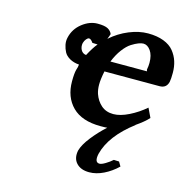

<svg xmlns="http://www.w3.org/2000/svg" viewBox="-99 -534 823 847"><g transform="rotate(15 312.5 -110.5)"><path d="M561 -124 581.1 -82Q562.5 -61 524.9 -35.2H525.9Q422.9 43 400.9 129.9Q392.1 170.9 416 170.9Q425.3 170.9 442.4 160.6Q459.5 150.4 473.1 138.2L497.1 139.2L508.8 159.2Q480.5 186.5 447 202.9Q413.6 219.2 381.8 219.2Q342.8 219.2 322.8 197.3Q302.7 175.3 310.1 139.2Q317.9 110.8 346.2 75Q374.5 39.1 408.2 8.8Q399.4 9.8 377.9 9.8Q292 9.8 248.5 -33.7Q205.1 -77.1 205.1 -148.9Q205.1 -185.5 210 -203.1Q210.4 -204.6 212.4 -211.2Q214.4 -217.8 214.8 -219.2L213.9 -217.8Q215.8 -225.6 215.8 -228Q190.9 -230 172.9 -240.2Q154.8 -250.5 147 -265.1Q139.2 -279.8 135.7 -296.9Q132.3 -314 136.2 -330.1Q145.5 -371.1 179.2 -397.5Q212.9 -423.8 249 -423.8Q281.7 -423.8 296.1 -415.8Q310.5 -407.7 315.9 -394Q312.5 -382.8 307.1 -370.1Q344.7 -403.3 389.4 -421.6Q434.1 -439.9 475.1 -439.9Q516.6 -439.9 546.9 -428.2Q577.1 -416.5 593.5 -396Q609.9 -375.5 617.4 -351.8Q625 -328.1 625 -299.8Q625 -272.5 622.1 -257.8Q614.7 -228 584 -228H332Q324.2 -189.9 324.2 -166Q324.2 -143.6 330.1 -125Q340.8 -94.2 362.8 -75.2Q384.8 -56.2 418 -56.2Q449.2 -56.2 488.5 -75.7Q527.8 -95.2 561 -124ZM234.9 -276.9Q254.9 -314.5 272 -335L248 -335.9Q237.8 -351.1 229 -351.1Q223.6 -351.1 217 -343.5Q210.4 -335.9 207 -324.2Q203.6 -307.6 210.9 -293.2Q218.3 -278.8 234.9 -276.9ZM346.2 -276.9H508.8Q511.7 -276.9 512.7 -277.1Q513.7 -277.3 513.4 -277.8Q513.2 -278.3 512.5 -279.5Q511.7 -280.8 511.2 -282.2Q510.7 -283.7 511.2 -286.1Q514.2 -300.8 514.2 -315.9Q514.2 -350.6 500 -370.8Q485.8 -391.1 466.8 -391.1Q458 -391.1 444.8 -386.2Q431.6 -381.3 413.8 -370.1Q396 -358.9 377.7 -334.5Q359.4 -310.1 346.2 -276.9Z"/></g></svg>

Font: Linear Smooth
Style: Bold Italic
Weight: 700
Designer: Philipp H. Poll, Flanker
Foundry: Philipp H. Poll, reworked by Flanker
Version: Version 1.061 | FøM Fix